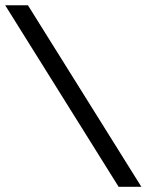

<svg xmlns="http://www.w3.org/2000/svg" viewBox="-20 -722 566 742"><path d="M87.9 -701.7 526.4 0H438.5L0 -701.7Z"/></svg>

Font: Aeronef
Style: Regular
Weight: 400
Designer: Peter Wiegel - CAT-Fonts Germany
Foundry: CAT-Fonts, Peter Wiegel
Version: Version 0.002